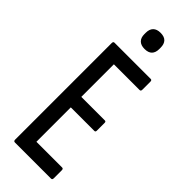

<svg xmlns="http://www.w3.org/2000/svg" viewBox="-275 -865 892 892"><g transform="rotate(45 171.0 -419.5)"><path d="M58 0Q49 0 49 -10V-645Q49 -655 57 -655H295Q303 -655 303 -645V-592Q303 -582 295 -582H126V-368H281Q288 -368 288 -359V-308Q288 -299 281 -299H126V-73H295Q303 -73 303 -63V-10Q303 0 295 0ZM176 -733Q152 -733 139.5 -745.5Q127 -758 127 -781V-790Q127 -814 139.5 -826.5Q152 -839 176 -839Q201 -839 213 -826.5Q225 -814 225 -790V-781Q225 -758 213 -745.5Q201 -733 176 -733Z"/></g></svg>

Font: Sofia Sans Extra Condensed Medium
Style: Regular
Weight: 500
Version: Version 4.100